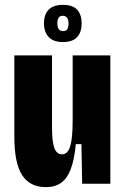

<svg xmlns="http://www.w3.org/2000/svg" viewBox="-20 -756 518 790"><path d="M169 14Q103 14 71 -35.5Q39 -85 39 -193V-528H194V-231Q194 -174 203.5 -147.5Q213 -121 235 -121Q247 -121 255.5 -129.5Q264 -138 269 -154.5Q274 -171 276.5 -198Q279 -225 279 -262V-528H434V-226V0H318L315 -163H292Q286 -99 271 -60Q256 -21 231 -3.5Q206 14 169 14ZM239 -583Q200 -583 180.5 -603.5Q161 -624 161 -660Q161 -697 180.5 -716.5Q200 -736 239 -736Q279 -736 297.5 -716Q316 -696 316 -659Q316 -624 297.5 -603.5Q279 -583 239 -583ZM240 -628Q252 -628 257 -636Q262 -644 262 -659Q262 -676 255.5 -683.5Q249 -691 238 -691Q226 -691 221 -683Q216 -675 216 -661Q216 -642 222.5 -635Q229 -628 240 -628Z"/></svg>

Font: Bricolage Grotesque 24pt Condensed ExtraBold
Style: Regular
Weight: 800
Width: 3
Designer: Mathieu Triay
Foundry: Atelier Triay
Version: Version 1.001;gftools[0.9.33.dev8+g029e19f]